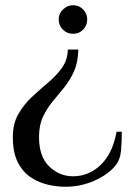

<svg xmlns="http://www.w3.org/2000/svg" viewBox="-20 -501 513 733"><path d="M229 212Q199 212 164.5 204.5Q130 197 99 177Q68 157 48.5 119.5Q29 82 29 22Q29 -29 50 -65.5Q71 -102 101.5 -130.5Q132 -159 163.5 -185.5Q195 -212 216.5 -242Q238 -272 239 -312H279Q278 -263 262.5 -228.5Q247 -194 224.5 -166.5Q202 -139 180.5 -113Q159 -87 144 -55Q129 -23 129 22Q129 97 168 134.5Q207 172 259 172Q319 172 364.5 128.5Q410 85 425 2H445Q445 40 442 74.5Q439 109 420 132Q393 165 341 188.5Q289 212 229 212ZM259 -372Q236 -372 220 -388Q204 -404 204 -427Q204 -449 220.5 -465Q237 -481 259 -481Q282 -481 297.5 -465Q313 -449 313 -427Q313 -404 297.5 -388Q282 -372 259 -372Z"/></svg>

Font: El Messiri
Style: Regular
Weight: 400
Designer: Mohamed Gaber
Foundry: Kief Type Foundry
Version: Version 2.020